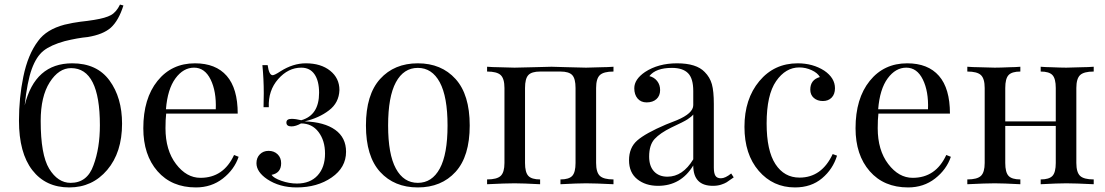

<svg xmlns="http://www.w3.org/2000/svg" viewBox="-20 -806 4834 840"><path d="M296 -529Q404 -529 459 -454Q514 -379 514 -265Q514 -139 449 -62.5Q384 14 283 14Q180 14 121.5 -61.5Q63 -137 63 -278Q63 -378 82 -470Q102 -568 147 -627Q183 -677 262 -698Q300 -707 332 -711Q361 -714 392 -719Q442 -727 465.5 -740Q489 -753 505 -786L520 -782Q499 -716 465 -685Q431 -655 364 -644Q320 -640 263 -626Q202 -609 170.5 -584Q139 -559 119 -504Q99 -449 88 -345Q133 -529 296 -529ZM417 -258Q417 -508 291 -508Q237 -508 197.5 -446Q158 -384 158 -277Q158 -129 195 -68Q233 -6 289 -6Q362 -6 389 -83Q417 -158 417 -258Z M837 14Q731 14 669 -57Q607 -128 607 -245Q607 -375 669 -452Q731 -529 833 -529Q924 -529 972 -474Q1020 -419 1020 -309H707Q704 -283 704 -245Q704 -149 750 -88.5Q796 -28 857 -28Q958 -28 1004 -128L1024 -120Q1005 -64 955 -25Q905 14 837 14ZM706 -328H924Q927 -406 901.5 -458Q876 -510 829 -510Q782 -510 747.5 -463Q713 -416 706 -328Z M1173 -477Q1181 -477 1207 -494Q1262 -529 1318 -529Q1384 -529 1424.5 -496.5Q1465 -464 1465 -412Q1463 -356 1419 -323Q1376 -290 1313 -275Q1399 -272 1446.5 -238Q1494 -204 1494 -142Q1494 -73 1431 -29.5Q1368 14 1278 14Q1203 14 1149 -22Q1102 -54 1102 -92Q1102 -116 1117 -131Q1132 -146 1155 -146Q1179 -146 1194.5 -131Q1210 -116 1210 -92Q1210 -49 1168 -41Q1177 -27 1211 -15Q1245 -3 1279 -3Q1337 -3 1369.5 -38.5Q1402 -74 1402 -134Q1402 -191 1373.5 -228.5Q1345 -266 1297 -266Q1274 -253 1255 -253Q1233 -253 1233 -270Q1233 -286 1256 -286Q1273 -286 1298 -280Q1376 -302 1376 -400Q1376 -452 1356 -481Q1336 -510 1298 -510Q1241 -510 1197 -460Q1153 -410 1156 -337H1133Q1134 -360 1134 -398Q1134 -460 1128 -521H1151Q1157 -477 1173 -477Z M1973 -460.5Q2035 -392 2035 -257Q2035 -122 1973 -54Q1911 14 1808 14Q1705 14 1643 -54Q1581 -122 1581 -257Q1581 -392 1643 -460.5Q1705 -529 1808 -529Q1911 -529 1973 -460.5ZM1712 -446Q1678 -383 1678 -257Q1678 -131 1712 -68.5Q1746 -6 1808 -6Q1870 -6 1904 -68.5Q1938 -131 1938 -257Q1938 -383 1904 -446Q1870 -509 1808 -509Q1746 -509 1712 -446Z M2588 -421V-93Q2588 -52 2604.5 -36.5Q2621 -21 2664 -21V0Q2583 -4 2544 -4Q2507 -4 2432 0V-21Q2469 -21 2483.5 -36.5Q2498 -52 2498 -93V-421Q2498 -462 2483.5 -477.5Q2469 -493 2432 -493H2343Q2306 -493 2291.5 -477.5Q2277 -462 2277 -421V-93Q2277 -52 2291.5 -36.5Q2306 -21 2343 -21V0Q2268 -4 2231 -4Q2192 -4 2111 0V-21Q2154 -21 2170.5 -36.5Q2187 -52 2187 -93V-421Q2187 -462 2170.5 -477.5Q2154 -493 2111 -493V-514Q2114 -514 2120 -513.5Q2126 -513 2137 -512.5Q2148 -512 2158 -512Q2210 -510 2231 -510Q2248 -510 2316 -512Q2386 -514 2393 -514Q2401 -514 2463 -512Q2525 -510 2544 -510Q2566 -510 2616 -512Q2627 -512 2638 -512.5Q2649 -513 2655 -513.5Q2661 -514 2664 -514V-493Q2621 -493 2604.5 -477.5Q2588 -462 2588 -421Z M2920 -509Q2849 -509 2821 -473Q2842 -468 2855 -451.5Q2868 -435 2868 -412Q2868 -387 2852 -372.5Q2836 -358 2809 -358Q2784 -358 2769.5 -375Q2755 -392 2755 -420Q2755 -459 2802 -491Q2860 -529 2942 -529Q3027 -529 3063 -491Q3086 -468 3094.5 -437.5Q3103 -407 3103 -351V-73Q3103 -48 3110 -37Q3117 -26 3134 -26Q3153 -26 3179 -47L3190 -30Q3168 -14 3159 -8.5Q3150 -3 3134.5 2Q3119 7 3099 7Q3013 7 3013 -82Q2959 7 2859 7Q2804 7 2768 -22Q2732 -51 2732 -105Q2732 -160 2768 -191.5Q2804 -223 2893 -261L2941 -280Q3013 -310 3013 -346V-408Q3013 -463 2990 -486Q2967 -509 2920 -509ZM2917 -248Q2868 -224 2844 -198Q2820 -172 2820 -121Q2820 -79 2841.5 -56Q2863 -33 2900 -33Q2967 -33 3013 -109V-305Q3006 -296 2988 -284Q2973 -274 2917 -248Z M3458 14Q3362 14 3299.5 -58.5Q3237 -131 3237 -251Q3237 -373 3302 -451Q3367 -529 3470 -529Q3536 -529 3586 -497Q3633 -465 3633 -420Q3633 -394 3618.5 -379Q3604 -364 3580 -364Q3556 -364 3540.5 -377.5Q3525 -391 3525 -414Q3525 -457 3567 -469Q3557 -487 3531 -499Q3505 -511 3477 -511Q3417 -511 3375.5 -451Q3334 -391 3334 -266Q3334 -147 3372.5 -88Q3411 -29 3478 -29Q3575 -29 3623 -132L3642 -125Q3624 -66 3576.5 -26Q3529 14 3458 14Z M3953 14Q3847 14 3785 -57Q3723 -128 3723 -245Q3723 -375 3785 -452Q3847 -529 3949 -529Q4040 -529 4088 -474Q4136 -419 4136 -309H3823Q3820 -283 3820 -245Q3820 -149 3866 -88.5Q3912 -28 3973 -28Q4074 -28 4120 -128L4140 -120Q4121 -64 4071 -25Q4021 14 3953 14ZM3822 -328H4040Q4043 -406 4017.5 -458Q3992 -510 3945 -510Q3898 -510 3863.5 -463Q3829 -416 3822 -328Z M4689 -421V-93Q4689 -52 4705.5 -36.5Q4722 -21 4765 -21V0Q4684 -4 4645 -4Q4608 -4 4533 0V-21Q4570 -21 4584.5 -36.5Q4599 -52 4599 -93V-255H4378V-93Q4378 -52 4392.5 -36.5Q4407 -21 4444 -21V0Q4369 -4 4332 -4Q4293 -4 4212 0V-21Q4255 -21 4271.5 -36.5Q4288 -52 4288 -93V-421Q4288 -462 4271.5 -477.5Q4255 -493 4212 -493V-514Q4215 -514 4221 -513.5Q4227 -513 4238 -512.5Q4249 -512 4259 -512Q4311 -510 4332 -510Q4355 -510 4401 -512Q4410 -512 4420.5 -512.5Q4431 -513 4436.5 -513.5Q4442 -514 4444 -514V-493Q4407 -493 4392.5 -477.5Q4378 -462 4378 -421V-275H4599V-421Q4599 -462 4584.5 -477.5Q4570 -493 4533 -493V-514Q4535 -514 4540.5 -513.5Q4546 -513 4556.5 -512.5Q4567 -512 4576 -512Q4622 -510 4645 -510Q4667 -510 4717 -512Q4728 -512 4739 -512.5Q4750 -513 4756 -513.5Q4762 -514 4765 -514V-493Q4722 -493 4705.5 -477.5Q4689 -462 4689 -421Z"/></svg>

Font: Playfair Display
Style: Regular
Weight: 400
Designer: Claus Eggers S?rensen
Foundry: Claus Eggers S?rensen
Version: Version 1.003